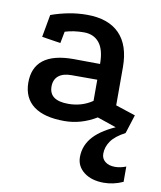

<svg xmlns="http://www.w3.org/2000/svg" viewBox="-81 -523 703 840"><g transform="rotate(10 270.5 -102.5)"><path d="M362 -24Q294 17 220 17Q130 17 83.5 -18Q37 -53 36 -120Q35 -257 213 -257L331 -256Q331 -319 306.5 -349.5Q282 -380 238 -380Q215 -380 194 -377Q173 -374 154 -368L144 -316L61 -329L79 -429Q118 -443 158 -450.5Q198 -458 238 -458Q333 -458 382.5 -407.5Q432 -357 432 -259V-90L520 -61L494 21ZM216 -186Q179 -186 159 -169.5Q139 -153 139 -122Q139 -60 224 -60Q284 -60 331 -92V-186ZM467 -4 494 22Q450 45 431.5 71.5Q413 98 413 128Q413 150 429.5 163Q446 176 473 176Q497 176 522 166V234Q500 244 478.5 248.5Q457 253 437 253Q382 253 348.5 227Q315 201 315 160Q315 108 351.5 68Q388 28 467 -4Z"/></g></svg>

Font: Podkova SemiBold
Style: Regular
Weight: 600
Designer: Ilya Yudin
Foundry: Cyreal (www.cyreal.org)
Version: Version 2.103